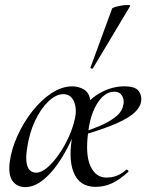

<svg xmlns="http://www.w3.org/2000/svg" viewBox="-20 -752 598 785"><path d="M84 13Q49 13 31 -12.5Q13 -38 20 -91Q27 -143 51.5 -197Q76 -251 112 -297Q148 -343 190.5 -371Q233 -399 276 -399Q302 -399 324 -385.5Q346 -372 349 -340Q337 -316 323.5 -293Q310 -270 299 -246Q272 -172 236.5 -113Q201 -54 161.5 -20.5Q122 13 84 13ZM128 -46Q149 -46 173 -66.5Q197 -87 220.5 -120.5Q244 -154 261.5 -193Q279 -232 287 -270Q295 -310 281.5 -339Q268 -368 237 -367Q208 -366 177.5 -337Q147 -308 123.5 -258.5Q100 -209 91 -147Q85 -110 88.5 -87.5Q92 -65 102.5 -55.5Q113 -46 128 -46ZM371 12Q304 12 280.5 -48.5Q257 -109 279 -211L315 -305Q350 -352 395.5 -375.5Q441 -399 488 -399Q533 -399 547 -380Q561 -361 557 -337Q554 -315 531.5 -293Q509 -271 457.5 -248Q406 -225 314 -198L315 -209Q348 -221 385 -236Q422 -251 450.5 -272.5Q479 -294 484 -323Q487 -334 484.5 -346.5Q482 -359 473 -368Q464 -377 447 -377Q409 -377 379.5 -332Q350 -287 341 -215Q328 -121 349.5 -73.5Q371 -26 415 -26Q438 -26 457.5 -33.5Q477 -41 496 -58Q499 -60 503 -56Q507 -52 504 -49Q468 -16 436.5 -2Q405 12 371 12ZM360 -473Q359 -470 353.5 -472Q348 -474 350 -476L438 -716Q439 -720 451 -723.5Q463 -727 478 -729.5Q493 -732 504 -731.5Q515 -731 512 -727Z"/></svg>

Font: Cormorant Garamond Light Medium
Style: Italic
Weight: 500
Italic angle: -10°
Version: Version 4.001